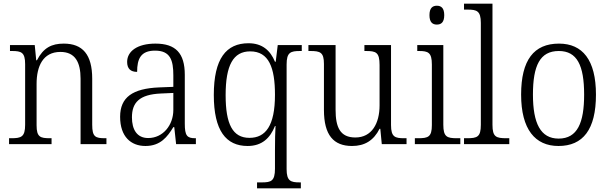

<svg xmlns="http://www.w3.org/2000/svg" viewBox="-20 -780 3299 1039"><path d="M29 0H259V-32H251C198 -32 178 -38 178 -102V-326C178 -421 212 -499 307 -499C387 -499 416 -443 416 -354V0H556V-32H549C496 -32 479 -39 479 -105V-354C479 -485 427 -544 325 -544C260 -544 215 -522 180 -454H176L168 -536H34V-504H45C95 -504 116 -497 116 -433V-105C116 -39 95 -32 41 -32H29Z M767 10C849 10 886 -40 918 -92H923L933 0H1040V-32H1036C992 -32 980 -46 980 -111V-375C980 -493 930 -544 821 -544C724 -544 668 -503 668 -445C668 -408 687 -391 722 -391C722 -462 742 -506 819 -506C902 -506 918 -454 918 -372V-310L841 -307C698 -301 630 -254 630 -148C630 -40 689 10 767 10ZM782 -33C721 -33 694 -79 694 -145C694 -224 733 -269 851 -274L918 -277V-185C918 -103 862 -33 782 -33Z M1371 239H1608V207H1602C1553 207 1531 200 1531 135V-431C1531 -497 1552 -504 1605 -504H1613V-536H1483L1472 -446H1468C1443 -507 1399 -546 1325 -546C1204 -546 1137 -463 1137 -266C1137 -73 1203 10 1320 10C1398 10 1442 -33 1468 -98H1471C1469 -74 1468 -12 1468 34V133C1468 200 1447 207 1397 207H1371ZM1330 -34C1239 -34 1201 -108 1201 -265C1201 -427 1242 -502 1334 -502C1435 -502 1468 -414 1468 -267C1468 -99 1417 -34 1330 -34Z M1885 10C1954 10 2002 -20 2034 -83H2038L2046 0H2180V-32H2168C2118 -32 2096 -38 2096 -103V-536H1952V-504H1960C2015 -504 2034 -497 2034 -428V-210C2034 -112 1992 -36 1903 -36C1820 -36 1796 -92 1796 -186V-536H1649V-504H1659C1713 -504 1733 -497 1733 -434V-185C1733 -49 1785 10 1885 10Z M2344 -647C2367 -647 2384 -659 2384 -698C2384 -737 2367 -749 2344 -749C2321 -749 2304 -737 2304 -698C2304 -659 2321 -647 2344 -647ZM2225 0H2471V-32H2453C2399 -32 2379 -39 2379 -105V-536H2238V-504H2247C2297 -504 2317 -496 2317 -431V-103C2317 -39 2297 -32 2243 -32H2225Z M2491 0H2736V-32H2721C2664 -32 2645 -39 2645 -105V-760H2491V-728H2511C2560 -728 2582 -721 2582 -656V-105C2582 -39 2563 -32 2507 -32H2491Z M3002 10C3135 10 3205 -79 3205 -268C3205 -456 3132 -544 3005 -544C2869 -544 2800 -455 2800 -268C2800 -80 2876 10 3002 10ZM3003 -30C2905 -30 2864 -113 2864 -268C2864 -425 2902 -504 3004 -504C3103 -504 3141 -426 3141 -268C3141 -116 3105 -30 3003 -30Z"/></svg>

Font: Noto Serif Devanagari SemiCondensed Light
Style: Regular
Weight: 300
Width: 4
Designer: Universal Thirst, Indian Type Foundry and the Monotype Design Team
Foundry: Monotype Imaging Inc.
Version: Version 2.004